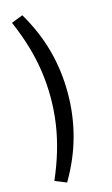

<svg xmlns="http://www.w3.org/2000/svg" viewBox="-139 -783 601 1031"><g transform="rotate(-15 161.0 -268.0)"><path d="M99 197 35 171Q68 95 89.5 22.5Q111 -50 121.5 -122Q132 -194 132 -268Q132 -343 121.5 -415Q111 -487 89.5 -559.5Q68 -632 35 -708L99 -733Q165 -621 196 -506Q227 -391 227 -268Q227 -146 196 -30.5Q165 85 99 197Z"/></g></svg>

Font: Nunitoga
Style: Medium
Weight: 500
Designer: Vernon Adams
Foundry: Vernon Adams
Version: Version 1.0